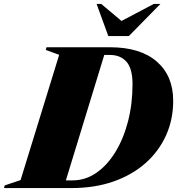

<svg xmlns="http://www.w3.org/2000/svg" viewBox="-76 -955 899 975"><path d="M224.5 -676.5 156.5 -701.5 160 -715H483Q636.5 -715 720 -642.5Q803.5 -570 803.5 -443Q803.5 -348 767 -267.2Q730.5 -186.5 662.8 -126.5Q595 -66.5 499.8 -33.2Q404.5 0 287 0H-55.5L-52 -13.5L28.5 -40.5ZM292 -39Q358 -39 413.5 -77.5Q469 -116 510.2 -183.5Q551.5 -251 574.2 -339.2Q597 -427.5 597 -527.5Q597 -607 566.2 -641.5Q535.5 -676 482 -676H453.5L258.5 -39ZM738.5 -935 578.5 -772H474L414.5 -935H438L541 -848.5L705 -935Z"/></svg>

Font: Newsreader Display ExtraBold
Style: Italic
Weight: 800
Italic angle: -17°
Designer: Hugues Gentile
Foundry: Production Type
Version: Version 1.001